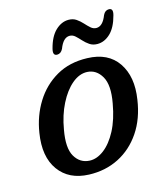

<svg xmlns="http://www.w3.org/2000/svg" viewBox="-99 -707 686 793"><g transform="rotate(-15 244.0 -310.0)"><path d="M301 -457Q389.5 -454.5 430.8 -393.8Q472 -333 457 -238Q445.5 -159 407.5 -102.8Q369.5 -46.5 312 -17.2Q254.5 12 184.5 9.5Q99.5 6.5 57 -52.5Q14.5 -111.5 30.5 -210Q41.5 -280.5 76.8 -337.2Q112 -394 168.8 -426.8Q225.5 -459.5 301 -457ZM201.5 -45.5Q232.5 -44 263.5 -67.5Q294.5 -91 318.8 -137Q343 -183 354.5 -249Q368.5 -324.5 346.8 -362.2Q325 -400 286 -402Q252.5 -403.5 221 -377Q189.5 -350.5 165.8 -303.5Q142 -256.5 132 -197Q118 -121 139.5 -84.2Q161 -47.5 201.5 -45.5ZM357.5 -502.5Q338.5 -502.5 324.5 -512Q310.5 -521.5 299.5 -533.8Q288.5 -546 278 -555.5Q267.5 -565 254.5 -565Q227 -565 210.5 -521Q201.5 -503 185.5 -503Q165.5 -503 173 -532Q185.5 -581 211.2 -605.5Q237 -630 267 -630Q286.5 -630 300.2 -620.5Q314 -611 325 -598.8Q336 -586.5 346.8 -577Q357.5 -567.5 370.5 -567.5Q398 -567.5 414.5 -611Q423 -629 439.5 -629Q459.5 -629 451.5 -600Q438.5 -550.5 413.2 -526.5Q388 -502.5 357.5 -502.5Z"/></g></svg>

Font: Fraunces 72pt S100
Style: Italic
Weight: 400
Italic angle: -16°
Version: Version 1.000; ttfautohint (v1.8.3)